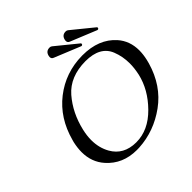

<svg xmlns="http://www.w3.org/2000/svg" viewBox="-228 -1101 1317 1317"><g transform="rotate(-45 431.0 -442.5)"><path d="M600.6 -755.9 410.6 -833.5Q394.5 -839.8 394.5 -856.9Q394.5 -861.8 396 -867.2Q404.3 -903.3 440.4 -903.3Q451.2 -903.3 458.5 -897L613.3 -771Q615.2 -767.6 614.3 -763.7Q612.3 -755.4 603.5 -755.4Q601.6 -755.4 600.6 -755.9ZM756.8 -755.9 566.9 -833.5Q550.8 -839.8 550.8 -856.9Q550.8 -861.8 552.2 -867.2Q560.5 -903.3 596.7 -903.3Q607.4 -903.3 614.7 -897L769.5 -771Q771.5 -767.6 770.5 -763.7Q768.6 -755.4 759.8 -755.4Q757.8 -755.4 756.8 -755.9ZM557.6 -706.1H562.5Q720.2 -706.1 806.2 -609.4Q862.3 -545.9 862.3 -454.1Q862.3 -415 852.1 -371.1Q849.1 -357.9 845.2 -344.2Q796.9 -176.8 668.9 -84Q541 8.8 389.6 17.1Q378.4 17.6 367.2 17.6Q231.4 17.6 148.4 -76.2Q88.4 -143.6 88.4 -240.2Q88.4 -280.8 98.6 -326.7Q100.6 -335.4 103.5 -344.2Q148.4 -510.7 272 -607.4Q396 -704.1 557.6 -706.1ZM547.9 -663.1Q397.9 -662.1 316.4 -568.4Q235.4 -474.6 204.6 -342.8Q193.4 -294.9 193.4 -252Q193.4 -176.8 227.1 -117.2Q280.3 -23.4 399.9 -22.5H402.3Q519 -22.5 617.2 -122.1Q714.4 -220.7 741.7 -339.8L742.2 -342.8Q752.9 -392.1 752.9 -437.5Q752.9 -504.4 729.5 -563.5Q690.4 -663.1 547.9 -663.1Z"/></g></svg>

Font: Caudex
Style: Italic
Weight: 400
Italic angle: -13°
Version: Version 1.04